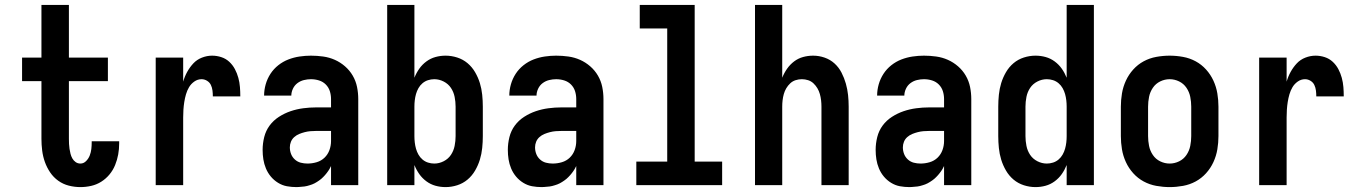

<svg xmlns="http://www.w3.org/2000/svg" viewBox="-20 -755 5540 783"><path d="M308 8Q284 8 260.5 2Q237 -4 217.5 -18Q198 -32 184.5 -52Q171 -72 163 -94.5Q155 -117 152 -141Q149 -165 149 -189V-424H70V-520H149V-735H261V-520H420V-424H261V-189Q261 -178 261.5 -168Q262 -158 263.5 -148Q265 -138 267.5 -128Q270 -118 275 -109Q280 -100 288.5 -94Q297 -88 308 -88Q321 -88 331 -98Q341 -108 346 -121Q351 -134 352.5 -147.5Q354 -161 354 -175V-179H466V-170Q466 -147 462 -125Q458 -103 449.5 -82Q441 -61 426.5 -43.5Q412 -26 393 -14Q374 -2 352 3Q330 8 308 8Z M615 0V-520H727V-422Q733 -443 743.5 -462Q754 -481 768.5 -496.5Q783 -512 803.5 -520Q824 -528 845 -528Q864 -528 882.5 -522Q901 -516 915 -503Q929 -490 938 -473Q947 -456 952 -437.5Q957 -419 958.5 -400Q960 -381 960 -362H848Q848 -374 846.5 -386Q845 -398 840 -408.5Q835 -419 824.5 -425.5Q814 -432 802 -432Q786 -432 772.5 -422.5Q759 -413 751 -399.5Q743 -386 738.5 -370.5Q734 -355 731.5 -339Q729 -323 728 -307.5Q727 -292 727 -276V0Z M1189 8Q1169 8 1150 4.5Q1131 1 1114 -9.5Q1097 -20 1084.5 -35Q1072 -50 1064.5 -68Q1057 -86 1054 -105Q1051 -124 1051 -144Q1051 -170 1057.5 -196Q1064 -222 1079.5 -243Q1095 -264 1117.5 -278.5Q1140 -293 1165 -301.5Q1190 -310 1216.5 -313.5Q1243 -317 1269 -317H1330V-351Q1330 -368 1325 -383.5Q1320 -399 1308.5 -410.5Q1297 -422 1281 -427Q1265 -432 1248 -432Q1234 -432 1219.5 -428.5Q1205 -425 1193 -416Q1181 -407 1174.5 -393Q1168 -379 1168 -365H1057Q1057 -388 1063.5 -411Q1070 -434 1083 -454Q1096 -474 1115 -489Q1134 -504 1156 -512.5Q1178 -521 1201.5 -524.5Q1225 -528 1248 -528Q1273 -528 1298 -524.5Q1323 -521 1345.5 -511Q1368 -501 1387 -484.5Q1406 -468 1418.5 -446.5Q1431 -425 1436 -400.5Q1441 -376 1441 -351V0H1330V-78Q1325 -68 1323.5 -65.5Q1322 -63 1319 -58.5Q1316 -54 1312.5 -49.5Q1309 -45 1305.5 -41Q1302 -37 1298 -33Q1294 -29 1290 -25.5Q1286 -22 1281.5 -19Q1277 -16 1272.5 -13Q1268 -10 1263 -7.5Q1258 -5 1253 -3Q1248 -1 1242.5 0.5Q1237 2 1232 3.5Q1227 5 1221.5 5.5Q1216 6 1210.5 6.5Q1205 7 1199.5 7.5Q1194 8 1189 8ZM1234 -88Q1253 -88 1271.5 -93.5Q1290 -99 1303.5 -112Q1317 -125 1323.5 -143Q1330 -161 1330 -180V-221H1269Q1257 -221 1245.5 -220Q1234 -219 1222.5 -216Q1211 -213 1200 -208.5Q1189 -204 1180 -196Q1171 -188 1166.5 -177Q1162 -166 1162 -154Q1162 -140 1167 -127Q1172 -114 1182.5 -104.5Q1193 -95 1206.5 -91.5Q1220 -88 1234 -88Z M1797 8Q1776 8 1756 2.5Q1736 -3 1719 -15.5Q1702 -28 1690 -45Q1678 -62 1670 -82V0H1559V-735H1670V-438Q1678 -458 1690 -475Q1702 -492 1719 -504.5Q1736 -517 1756 -522.5Q1776 -528 1797 -528Q1821 -528 1844.5 -520.5Q1868 -513 1886.5 -497.5Q1905 -482 1917.5 -460.5Q1930 -439 1937 -416Q1944 -393 1946.5 -368.5Q1949 -344 1949 -320V-200Q1949 -176 1946.5 -151.5Q1944 -127 1937 -104Q1930 -81 1917.5 -59.5Q1905 -38 1886.5 -22.5Q1868 -7 1844.5 0.5Q1821 8 1797 8ZM1751 -88Q1771 -88 1789.5 -97.5Q1808 -107 1819 -123.5Q1830 -140 1834 -160Q1838 -180 1838 -200V-320Q1838 -340 1834 -360Q1830 -380 1819 -396.5Q1808 -413 1789.5 -422.5Q1771 -432 1751 -432Q1738 -432 1725.5 -428Q1713 -424 1703 -415.5Q1693 -407 1686.5 -395.5Q1680 -384 1676.5 -371.5Q1673 -359 1671.5 -346Q1670 -333 1670 -320V-200Q1670 -187 1671.5 -174Q1673 -161 1676.5 -148.5Q1680 -136 1686.5 -124.5Q1693 -113 1703 -104.5Q1713 -96 1725.5 -92Q1738 -88 1751 -88Z M2189 8Q2169 8 2150 4.5Q2131 1 2114 -9.5Q2097 -20 2084.5 -35Q2072 -50 2064.5 -68Q2057 -86 2054 -105Q2051 -124 2051 -144Q2051 -170 2057.5 -196Q2064 -222 2079.5 -243Q2095 -264 2117.5 -278.5Q2140 -293 2165 -301.5Q2190 -310 2216.5 -313.5Q2243 -317 2269 -317H2330V-351Q2330 -368 2325 -383.5Q2320 -399 2308.5 -410.5Q2297 -422 2281 -427Q2265 -432 2248 -432Q2234 -432 2219.5 -428.5Q2205 -425 2193 -416Q2181 -407 2174.5 -393Q2168 -379 2168 -365H2057Q2057 -388 2063.5 -411Q2070 -434 2083 -454Q2096 -474 2115 -489Q2134 -504 2156 -512.5Q2178 -521 2201.5 -524.5Q2225 -528 2248 -528Q2273 -528 2298 -524.5Q2323 -521 2345.5 -511Q2368 -501 2387 -484.5Q2406 -468 2418.5 -446.5Q2431 -425 2436 -400.5Q2441 -376 2441 -351V0H2330V-78Q2325 -68 2323.5 -65.5Q2322 -63 2319 -58.5Q2316 -54 2312.5 -49.5Q2309 -45 2305.5 -41Q2302 -37 2298 -33Q2294 -29 2290 -25.5Q2286 -22 2281.5 -19Q2277 -16 2272.5 -13Q2268 -10 2263 -7.5Q2258 -5 2253 -3Q2248 -1 2242.5 0.5Q2237 2 2232 3.5Q2227 5 2221.5 5.5Q2216 6 2210.5 6.5Q2205 7 2199.5 7.5Q2194 8 2189 8ZM2234 -88Q2253 -88 2271.5 -93.5Q2290 -99 2303.5 -112Q2317 -125 2323.5 -143Q2330 -161 2330 -180V-221H2269Q2257 -221 2245.5 -220Q2234 -219 2222.5 -216Q2211 -213 2200 -208.5Q2189 -204 2180 -196Q2171 -188 2166.5 -177Q2162 -166 2162 -154Q2162 -140 2167 -127Q2172 -114 2182.5 -104.5Q2193 -95 2206.5 -91.5Q2220 -88 2234 -88Z M2575 0V-96H2701V-639H2589V-735H2813V-96H2925V0Z M3059 0V-735H3170V-438Q3178 -458 3190 -475Q3202 -492 3218.5 -504.5Q3235 -517 3255 -522.5Q3275 -528 3296 -528Q3320 -528 3343 -520Q3366 -512 3383.5 -496Q3401 -480 3412 -458.5Q3423 -437 3429.5 -414Q3436 -391 3438.5 -367.5Q3441 -344 3441 -320V0H3330V-320Q3330 -333 3328.5 -346Q3327 -359 3323.5 -371.5Q3320 -384 3313.5 -395Q3307 -406 3297.5 -415Q3288 -424 3275.5 -428Q3263 -432 3250 -432Q3237 -432 3224.5 -428Q3212 -424 3202.5 -415Q3193 -406 3186.5 -395Q3180 -384 3176.5 -371.5Q3173 -359 3171.5 -346Q3170 -333 3170 -320V0Z M3689 8Q3669 8 3650 4.5Q3631 1 3614 -9.5Q3597 -20 3584.5 -35Q3572 -50 3564.5 -68Q3557 -86 3554 -105Q3551 -124 3551 -144Q3551 -170 3557.5 -196Q3564 -222 3579.5 -243Q3595 -264 3617.5 -278.5Q3640 -293 3665 -301.5Q3690 -310 3716.5 -313.5Q3743 -317 3769 -317H3830V-351Q3830 -368 3825 -383.5Q3820 -399 3808.5 -410.5Q3797 -422 3781 -427Q3765 -432 3748 -432Q3734 -432 3719.5 -428.5Q3705 -425 3693 -416Q3681 -407 3674.5 -393Q3668 -379 3668 -365H3557Q3557 -388 3563.5 -411Q3570 -434 3583 -454Q3596 -474 3615 -489Q3634 -504 3656 -512.5Q3678 -521 3701.5 -524.5Q3725 -528 3748 -528Q3773 -528 3798 -524.5Q3823 -521 3845.5 -511Q3868 -501 3887 -484.5Q3906 -468 3918.5 -446.5Q3931 -425 3936 -400.5Q3941 -376 3941 -351V0H3830V-78Q3825 -68 3823.5 -65.5Q3822 -63 3819 -58.5Q3816 -54 3812.5 -49.5Q3809 -45 3805.5 -41Q3802 -37 3798 -33Q3794 -29 3790 -25.5Q3786 -22 3781.5 -19Q3777 -16 3772.5 -13Q3768 -10 3763 -7.5Q3758 -5 3753 -3Q3748 -1 3742.5 0.5Q3737 2 3732 3.5Q3727 5 3721.5 5.5Q3716 6 3710.5 6.5Q3705 7 3699.5 7.5Q3694 8 3689 8ZM3734 -88Q3753 -88 3771.5 -93.5Q3790 -99 3803.5 -112Q3817 -125 3823.5 -143Q3830 -161 3830 -180V-221H3769Q3757 -221 3745.5 -220Q3734 -219 3722.5 -216Q3711 -213 3700 -208.5Q3689 -204 3680 -196Q3671 -188 3666.5 -177Q3662 -166 3662 -154Q3662 -140 3667 -127Q3672 -114 3682.5 -104.5Q3693 -95 3706.5 -91.5Q3720 -88 3734 -88Z M4203 8Q4179 8 4155.5 0.5Q4132 -7 4113.5 -22.5Q4095 -38 4082.5 -59.5Q4070 -81 4063 -104Q4056 -127 4053.5 -151.5Q4051 -176 4051 -200V-320Q4051 -344 4053.5 -368.5Q4056 -393 4063 -416Q4070 -439 4082.5 -460.5Q4095 -482 4113.5 -497.5Q4132 -513 4155.5 -520.5Q4179 -528 4203 -528Q4224 -528 4244 -522.5Q4264 -517 4281 -504.5Q4298 -492 4310 -475Q4322 -458 4330 -438V-735H4441V0H4330V-82Q4322 -62 4310 -45Q4298 -28 4281 -15.5Q4264 -3 4244 2.5Q4224 8 4203 8ZM4249 -88Q4262 -88 4274.5 -92Q4287 -96 4297 -104.5Q4307 -113 4313.5 -124.5Q4320 -136 4323.5 -148.5Q4327 -161 4328.5 -174Q4330 -187 4330 -200V-320Q4330 -333 4328.5 -346Q4327 -359 4323.5 -371.5Q4320 -384 4313.5 -395.5Q4307 -407 4297 -415.5Q4287 -424 4274.5 -428Q4262 -432 4249 -432Q4229 -432 4210.5 -422.5Q4192 -413 4181 -396.5Q4170 -380 4166 -360Q4162 -340 4162 -320V-200Q4162 -180 4166 -160Q4170 -140 4181 -123.5Q4192 -107 4210.5 -97.5Q4229 -88 4249 -88Z M4750 8Q4723 8 4695.5 3Q4668 -2 4644 -15Q4620 -28 4601.5 -48.5Q4583 -69 4571.5 -94Q4560 -119 4555.5 -146Q4551 -173 4551 -200V-320Q4551 -347 4555.5 -374Q4560 -401 4571.5 -426Q4583 -451 4601.5 -471.5Q4620 -492 4644 -505Q4668 -518 4695.5 -523Q4723 -528 4750 -528Q4777 -528 4804.5 -523Q4832 -518 4856 -505Q4880 -492 4898.5 -471.5Q4917 -451 4928.5 -426Q4940 -401 4944.5 -374Q4949 -347 4949 -320V-200Q4949 -173 4944.5 -146Q4940 -119 4928.5 -94Q4917 -69 4898.5 -48.5Q4880 -28 4856 -15Q4832 -2 4804.5 3Q4777 8 4750 8ZM4750 -88Q4770 -88 4788.5 -97Q4807 -106 4818.5 -123Q4830 -140 4834 -160Q4838 -180 4838 -200V-320Q4838 -340 4834 -360Q4830 -380 4818.5 -397Q4807 -414 4788.5 -423Q4770 -432 4750 -432Q4730 -432 4711.5 -423Q4693 -414 4681.5 -397Q4670 -380 4666 -360Q4662 -340 4662 -320V-200Q4662 -180 4666 -160Q4670 -140 4681.5 -123Q4693 -106 4711.5 -97Q4730 -88 4750 -88Z M5115 0V-520H5227V-422Q5233 -443 5243.5 -462Q5254 -481 5268.5 -496.5Q5283 -512 5303.5 -520Q5324 -528 5345 -528Q5364 -528 5382.5 -522Q5401 -516 5415 -503Q5429 -490 5438 -473Q5447 -456 5452 -437.5Q5457 -419 5458.5 -400Q5460 -381 5460 -362H5348Q5348 -374 5346.5 -386Q5345 -398 5340 -408.5Q5335 -419 5324.5 -425.5Q5314 -432 5302 -432Q5286 -432 5272.5 -422.5Q5259 -413 5251 -399.5Q5243 -386 5238.5 -370.5Q5234 -355 5231.5 -339Q5229 -323 5228 -307.5Q5227 -292 5227 -276V0Z"/></svg>

Font: Iosevka Web
Style: Bold
Weight: 700
Monospace: yes
Designer: Belleve Invis
Foundry: Belleve Invis
Version: Version 28.0.3; ttfautohint (v1.8.3)